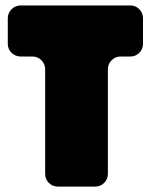

<svg xmlns="http://www.w3.org/2000/svg" viewBox="-20 -690 559 710"><path d="M8.8 -527.8V-622.1Q8.8 -642.1 22.9 -656Q37.1 -669.9 57.1 -669.9H461.9Q481.4 -669.9 495.1 -656Q508.8 -642.1 508.8 -622.1V-527.8Q508.8 -508.3 495.1 -494.6Q481.4 -481 461.9 -481H425.8Q406.2 -481 392.6 -467Q378.9 -453.1 378.9 -433.1V-46.9Q378.9 -27.3 365.2 -13.7Q351.6 0 332 0H193.8Q174.3 0 160.6 -13.7Q147 -27.3 147 -46.9V-433.1Q147 -453.1 133.3 -467Q119.6 -481 100.1 -481H57.1Q37.1 -481 22.9 -494.6Q8.8 -508.3 8.8 -527.8Z"/></svg>

Font: Don José
Style: Regular
Weight: 900
Designer: Cristian Tournier
Version: Version 1.000